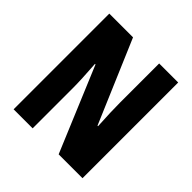

<svg xmlns="http://www.w3.org/2000/svg" viewBox="-187 -863 1013 1013"><g transform="rotate(45 319.0 -357.0)"><path d="M576 0H398L200 -473H196Q200 -418 202 -374.5Q204 -331 204 -300V0H62V-714H239L436 -252H440Q437 -304 435.5 -346Q434 -388 434 -420V-714H576Z"/></g></svg>

Font: Noto Sans Myanmar UI ExtraCondensed ExtraBold
Style: Regular
Weight: 800
Width: 2
Designer: Monotype Design Team
Foundry: Monotype Imaging Inc.
Version: Version 2.103; ttfautohint (v1.8.4.7-5d5b)